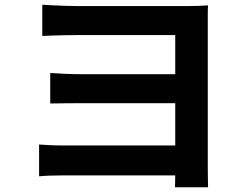

<svg xmlns="http://www.w3.org/2000/svg" viewBox="-20 -746 1040 803"><path d="M156.9 -726.1Q173.3 -725.1 200 -723.8Q226.8 -722.4 256.1 -721.5Q285.4 -720.6 307.6 -720.6Q333 -720.6 369.3 -720.6Q405.6 -720.6 448 -720.6Q490.4 -720.6 535 -720.6Q579.5 -720.6 622.4 -720.6Q665.2 -720.6 701.3 -720.6Q737.5 -720.6 763.2 -720.6Q785.6 -720.6 810.5 -721.5Q835.3 -722.4 850 -723.4Q849 -711.5 849 -687.7Q849 -663.9 849 -642.2Q849 -630.1 849 -587.8Q849 -545.4 849 -485.4Q849 -425.3 849 -357.9Q849 -290.5 849 -226.3Q849 -162.1 849 -112Q849 -62 849 -37.7Q849 -21.7 849.5 0.3Q850 22.3 850.2 37.2H711.9Q712.1 26.7 712.5 11.2Q712.9 -4.3 712.9 -20.9Q712.9 -37.5 712.9 -49.7Q712.9 -81.4 712.9 -131Q712.9 -180.7 712.9 -239.3Q712.9 -297.9 712.9 -356.7Q712.9 -415.5 712.9 -466.8Q712.9 -518.2 712.9 -553.6Q712.9 -589 712.9 -599.3Q701 -599.3 673.3 -599.3Q645.5 -599.3 608.8 -599.3Q572.1 -599.3 530.1 -599.3Q488.2 -599.3 446.6 -599.3Q405.1 -599.3 369.1 -599.3Q333 -599.3 307.6 -599.3Q285.4 -599.3 255.7 -598.8Q226 -598.3 199.3 -597.4Q172.5 -596.5 156.9 -595.5ZM190.1 -440.7Q215.6 -438.9 251.4 -437.3Q287.3 -435.7 322.1 -435.7Q338.3 -435.7 375.1 -435.7Q412 -435.7 460.3 -435.7Q508.7 -435.7 560.2 -435.7Q611.7 -435.7 658 -435.7Q704.4 -435.7 736.2 -435.7Q768 -435.7 776.3 -435.7V-314.5Q768 -314.5 735.8 -314.5Q703.6 -314.5 657.7 -314.5Q611.9 -314.5 560.3 -314.5Q508.7 -314.5 460.4 -314.5Q412.2 -314.5 375.5 -314.5Q338.8 -314.5 322.5 -314.5Q287.5 -314.5 249.5 -314Q211.5 -313.5 190.1 -313.2ZM143.5 -141.6Q159.1 -140.6 186.2 -139.1Q213.4 -137.6 246.7 -137.6Q265.9 -137.6 308.2 -137.6Q350.6 -137.6 406 -137.6Q461.3 -137.6 520.3 -137.6Q579.4 -137.6 633.1 -137.6Q686.7 -137.6 725.4 -137.6Q764 -137.6 777.3 -137.6V-12.5Q760.1 -12.5 720 -12.5Q679.9 -12.5 626.3 -12.5Q572.6 -12.5 514.7 -12.5Q456.8 -12.5 402.7 -12.5Q348.5 -12.5 306.9 -12.5Q265.3 -12.5 246.2 -12.5Q219.6 -12.5 189.7 -11.5Q159.8 -10.5 143.5 -8.7Z"/></svg>

Font: Noto Sans KR Thin
Style: Regular
Weight: 100
Designer: Ryoko NISHIZUKA 西塚涼子 (kana, bopomofo & ideographs); Paul D. Hunt (Latin, Greek & Cyrillic); Sandoll Communications 산돌커뮤니
Foundry: Adobe
Version: Version 2.004-H2;hotconv 1.0.118;makeotfexe 2.5.65603